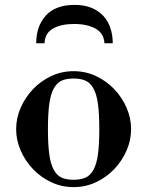

<svg xmlns="http://www.w3.org/2000/svg" viewBox="-20 -753 602 785"><path d="M46 -225Q46 -270 64.5 -312.5Q83 -355 115 -388.5Q147 -422 189.5 -442Q232 -462 281 -462Q330 -462 372.5 -442Q415 -422 447 -388.5Q479 -355 497.5 -312.5Q516 -270 516 -225Q516 -180 497.5 -137.5Q479 -95 447 -61.5Q415 -28 372.5 -8Q330 12 281 12Q232 12 189.5 -8Q147 -28 115 -61.5Q83 -95 64.5 -137.5Q46 -180 46 -225ZM176 -225Q176 -162 181.5 -122Q187 -82 200 -58.5Q213 -35 232.5 -26.5Q252 -18 281 -18Q309 -18 329 -26.5Q349 -35 362 -58.5Q375 -82 380.5 -122Q386 -162 386 -225Q386 -288 380.5 -328Q375 -368 362 -391.5Q349 -415 329 -423.5Q309 -432 281 -432Q252 -432 232.5 -423.5Q213 -415 200 -391.5Q187 -368 181.5 -328Q176 -288 176 -225ZM128 -576Q128 -646 167.5 -689.5Q207 -733 285 -733Q325 -733 354 -721Q383 -709 402.5 -688Q422 -667 431.5 -638Q441 -609 441 -576H407Q405 -617 370.5 -636Q336 -655 283 -655Q230 -655 197 -636.5Q164 -618 162 -576Z"/></svg>

Font: Libre Bodoni
Style: Regular
Weight: 400
Designer: Pablo Impallari, Rodrigo Fuenzalida
Foundry: Pablo Impallari, Rodrigo Fuenzalida
Version: Version 1.001; ttfautohint (v1.5.65-e2d9)